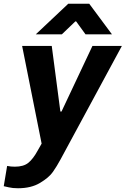

<svg xmlns="http://www.w3.org/2000/svg" viewBox="-22 -774 670 1024"><path d="M74 230Q45 230 24.5 225Q4 220 -2 219L16 111Q36 115 57 115Q104 115 129.5 94Q155 73 179 29L200 -8L96 -529H254L300 -179H306L471 -529H628L301 76Q281 113 260 143Q239 173 191.5 201.5Q144 230 74 230ZM342 -754H454L575 -591H434L384 -660H380L308 -591H169Z"/></svg>

Font: Be Vietnam ExtraBold
Style: Italic
Weight: 800
Italic angle: -9.778°
Designer: Gabriel Lam
Foundry: TypeRant
Version: Version 3.000